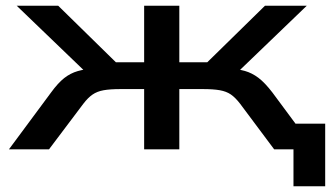

<svg xmlns="http://www.w3.org/2000/svg" viewBox="-20 -518 1148 666"><path d="M998 128V0H953V-89H1108V128ZM11 0 157 -197Q181 -230 202.5 -247Q224 -264 250 -271.5Q276 -279 314 -281L298 -248L38 -498H182L382 -302H480V-498H602V-302H699L899 -498H1044L784 -248L767 -281Q804 -279 829 -272Q854 -265 876.5 -248Q899 -231 925 -197L1071 0H931L813 -158Q796 -180 780.5 -190.5Q765 -201 742.5 -205Q720 -209 684 -209H602V0H480V-209H398Q362 -209 339.5 -205Q317 -201 301 -190Q285 -179 269 -158L150 0Z"/></svg>

Font: Nunito Sans 7pt Expanded SemiBold
Style: Regular
Weight: 600
Width: 7
Designer: Vernon Adams
Foundry: Vernon Adams
Version: Version 3.101;gftools[0.9.27]